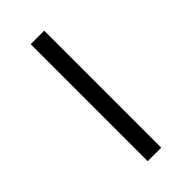

<svg xmlns="http://www.w3.org/2000/svg" viewBox="-237 -821 882 882"><g transform="rotate(-45 203.5 -380.0)"><path d="M160 0H248V-760H160Z"/></g></svg>

Font: Noto Serif SemiCondensed
Style: Bold
Weight: 700
Width: 4
Designer: Monotype Design Team
Foundry: Monotype Imaging Inc.
Version: Version 2.015